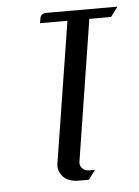

<svg xmlns="http://www.w3.org/2000/svg" viewBox="-46 -475 459 636"><g transform="rotate(-5 184.0 -156.5)"><path d="M107.9 -405.8 110.8 -421.9Q113.8 -438 130.9 -438H368.2L344.2 -405.8H272L198.2 62Q195.8 75.2 204.6 84.5Q213.4 94.2 229 94.2H247.1L224.1 125H188Q157.2 125 138.2 106Q124 89.4 124 70.8Q124 67.9 125 62L199.2 -405.8Z"/></g></svg>

Font: Hhenum
Style: Italic
Weight: 400
Designer: T. Christopher White
Version: Version 1.0